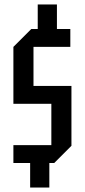

<svg xmlns="http://www.w3.org/2000/svg" viewBox="-20 -780 380 860"><path d="M40 -50V-130H210V-315H40V-570L120 -650H149V-760H235V-650H295V-570H130V-395H300V-127L223 -50H201V60H115V-50Z"/></svg>

Font: Tektur Condensed
Style: Regular
Weight: 400
Width: 3
Designer: Adam Jagosz
Foundry: Adam Jagosz
Version: Version 1.005;gftools[0.9.30]